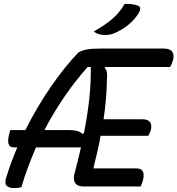

<svg xmlns="http://www.w3.org/2000/svg" viewBox="-20 -949 903 977"><path d="M89 3Q80 6 70 7Q60 8 50 8Q29 8 16 -2Q3 -12 10 -40Q22 -80 36.5 -119.5Q51 -159 68 -199H50Q7 -199 29 -275L32 -287H109Q168 -405 239.5 -508.5Q311 -612 379 -682Q395 -692 420.5 -697Q446 -702 501 -702H811Q845 -702 856 -686.5Q867 -671 861 -645Q855 -623 845 -608H516L513 -602Q522 -594 524 -580.5Q526 -567 524 -539Q523 -488 518.5 -439Q514 -390 507 -342H705Q761 -342 747 -284Q741 -268 734 -258H492Q485 -219 475.5 -177.5Q466 -136 455 -92H675Q723 -92 707 -30Q705 -22 701.5 -14Q698 -6 696 0H407Q373 0 362 -18.5Q351 -37 359 -65Q368 -100 376.5 -133.5Q385 -167 392 -199H163Q142 -150 123 -99.5Q104 -49 89 3ZM335 -287Q380 -287 399 -268L407 -271Q425 -361 434 -443.5Q443 -526 442 -608H426Q366 -541 310 -460Q254 -379 206 -287ZM614 -929Q655 -931 682 -920Q693 -916 693.5 -906.5Q694 -897 688 -886Q650 -822 573 -785Q557 -777 543.5 -774Q530 -771 513 -771Q478 -771 457 -789Q512 -819 551 -852.5Q590 -886 614 -929Z"/></svg>

Font: Recursive Sn Csl St
Style: Italic
Weight: 400
Italic angle: -15°
Version: Version 1.079;hotconv 1.0.112;makeotfexe 2.5.65598; ttfautoh